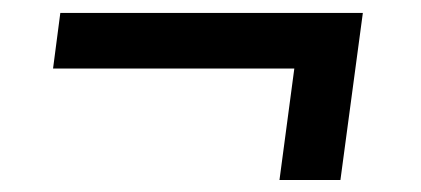

<svg xmlns="http://www.w3.org/2000/svg" viewBox="-20 -384 666 304"><path d="M75.5 -363.5H554.5L519 -99H422.5L446 -275.5H64Z"/></svg>

Font: Merriweather 24pt ExtraBold
Style: Italic
Weight: 800
Italic angle: -7.8°
Version: Version 2.101